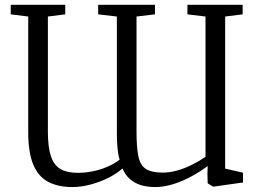

<svg xmlns="http://www.w3.org/2000/svg" viewBox="-20 -763 1065 796"><path d="M986 -743V-703.5L913.5 -694.5V-64L987.5 -47V-6.5L864 11L841 -3L840 -41.5L841 -74.5Q810 -51.5 773.2 -31.5Q736.5 -11.5 698 0.5Q659.5 12.5 623.5 12.5Q589 12.5 562.8 4Q536.5 -4.5 517.8 -21.2Q499 -38 488 -64.5Q463 -42.5 428.2 -25.2Q393.5 -8 354.8 2.2Q316 12.5 280 12.5Q221 12.5 180 -9Q139 -30.5 118 -80.5Q97 -130.5 97 -215.5V-694.5L24.5 -703.5V-743H250.5V-703.5L178.5 -694.5V-219Q178.5 -153.5 191 -115.8Q203.5 -78 230.8 -62.2Q258 -46.5 302.5 -46.5Q333.5 -46.5 364.5 -52.8Q395.5 -59 424.2 -71.2Q453 -83.5 476 -101Q473 -110 470.2 -125.5Q467.5 -141 466 -164Q464.5 -187 464.5 -217.5V-694.5L387 -703.5V-743H622.5V-703.5L546 -694.5V-217Q546 -153 553.5 -115.8Q561 -78.5 584.2 -63Q607.5 -47.5 654.5 -47.5Q682 -47.5 711.5 -55.2Q741 -63 771.5 -77.8Q802 -92.5 832 -112.5V-694.5L757 -703.5V-743Z"/></svg>

Font: Merriweather 36pt Light
Style: Regular
Weight: 300
Designer: Eben Sorkin
Foundry: Eben Sorkin
Version: Version 2.100